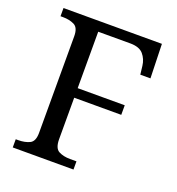

<svg xmlns="http://www.w3.org/2000/svg" viewBox="-130 -819 850 924"><g transform="rotate(20 295.0 -357.0)"><path d="M38 0V-42H51Q84 -42 108.5 -53.5Q133 -65 133 -109V-604Q133 -648 108.5 -660Q84 -672 51 -672H38V-714H542L547 -539H495L490 -582Q486 -616 465.5 -640Q445 -664 398 -664H234V-375H475V-326H234V-114Q234 -67 258 -54.5Q282 -42 316 -42H349V0Z"/></g></svg>

Font: Noto Serif Old Uyghur
Style: Regular
Weight: 400
Designer: Lewis McGuffie
Foundry: Google LLC
Version: Version 1.003; ttfautohint (v1.8.4.7-5d5b)